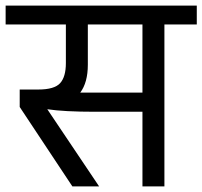

<svg xmlns="http://www.w3.org/2000/svg" viewBox="-42 -662 719 682"><path d="M243 -333H464V-575H270V-432Q270 -369 243 -333ZM657 -642V-575H542V0H464V-265H296Q185 -265 126 -274L310 0H215L28 -282V-344H94Q151 -344 171.5 -366.5Q192 -389 192 -438V-575H-22V-642Z"/></svg>

Font: Hind Regular
Style: Regular
Weight: 400
Designer: Manushi Parikh, Satya Rajpurohit
Foundry: Indian Type Foundry
Version: Version 1.201;PS 1.0;hotconv 1.0.78;makeotf.lib2.5.61930; tt